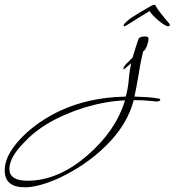

<svg xmlns="http://www.w3.org/2000/svg" viewBox="-481 -412 743 817"><path d="M-375 385Q-461 385 -461 313Q-461 250 -395 180Q-370 153 -340 129.5Q-310 106 -276 86Q-135 3 54 -1Q58 -14 61.5 -32.5Q65 -51 67 -74Q69 -98 72 -115.5Q75 -133 77 -143Q48 -117 45 -117Q44 -117 44 -119Q44 -128 60 -144Q66 -150 72 -155.5Q78 -161 83 -167Q88 -184 94.5 -204Q101 -224 108 -246Q114 -257 136 -257Q151 -257 151 -247Q151 -241 149 -233.5Q147 -226 144 -216Q140 -206 136 -200.5Q132 -195 128 -193Q124 -177 119 -152.5Q114 -128 109 -96Q98 -30 91 -1Q121 0 146 1.5Q171 3 191 7Q201 8 201 12Q201 20 183 20Q182 20 178 19.5Q174 19 166 18Q149 16 129.5 15Q110 14 88 14Q61 120 -33 211Q-115 291 -226 344Q-316 385 -375 385ZM-364 357Q-233 357 -108 248Q12 144 51 15Q-28 18 -120 45Q-212 74 -280 115Q-307 131 -332.5 151.5Q-358 172 -381 197Q-441 258 -441 307Q-441 357 -364 357ZM236 -300Q223 -300 194 -324Q180 -336 169 -347.5Q158 -359 156 -365Q104 -334 78 -317Q52 -300 47 -300Q43 -300 46 -307Q47 -311 62 -324Q77 -337 109 -356Q137 -373 154 -382.5Q171 -392 175 -392L179 -391Q187 -376 203.5 -355Q220 -334 240 -311L242 -304Z"/></svg>

Font: Ruthie
Style: Regular
Weight: 400
Designer: Robert E. Leuschke
Foundry: Robert E. Leuschke
Version: Version 1.012